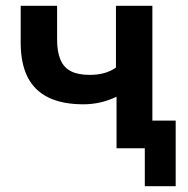

<svg xmlns="http://www.w3.org/2000/svg" viewBox="-20 -509 644 659"><path d="M477 130V0H385V-95H583V130ZM380 0V-177Q353 -164 324.5 -157.5Q296 -151 266 -151Q194 -151 146 -174.5Q98 -198 74.5 -245Q51 -292 51 -362V-489H176V-373Q176 -331 187.5 -304Q199 -277 223.5 -264.5Q248 -252 288 -252Q315 -252 337 -258Q359 -264 378 -277V-489H503V0Z"/></svg>

Font: NunitoSans3
Style: Bold
Weight: 700
Designer: Vernon Adams
Foundry: Vernon Adams
Version: Version 3.101;gftools[0.9.27]